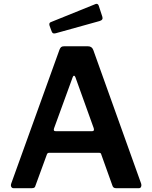

<svg xmlns="http://www.w3.org/2000/svg" viewBox="-20 -984 796 1004"><path d="M50 0Q43 0 39 -7Q35 -14 39 -25L291 -724Q295 -734 300 -738Q305 -742 315 -742H440Q461 -742 468 -722L718 -24Q721 -16 718 -8Q715 0 707 0H586Q572 0 568 -13L510 -175Q509 -180 506.5 -182.5Q504 -185 498 -185H237Q228 -185 225 -176L165 -12Q164 -6 159.5 -3Q155 0 147 0H50ZM462 -298Q475 -298 470 -314L374 -581Q371 -588 367 -588Q363 -588 360 -580L263 -314Q257 -298 271 -298ZM496 -955 515 -897Q521 -880 501 -874L271 -810Q262 -808 257.5 -810Q253 -812 250 -820L239 -850Q235 -864 245 -868L480 -963Q491 -967 496 -955Z"/></svg>

Font: Libre Franklin SemiBold
Style: Regular
Weight: 600
Designer: Pablo Impallari, Rodrigo Fuenzalida, Nhung Nguyen
Foundry: Impallari Type
Version: Version 3.000